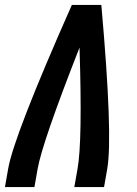

<svg xmlns="http://www.w3.org/2000/svg" viewBox="-34 -755 554 775"><path d="M-14 0 -1 -74Q22 -207 256 -735H375Q422 -207 399 -74L386 0H266L279 -74Q299 -183 287 -563Q137 -181 118 -74L105 0Z"/></svg>

Font: Iosevka SS08
Style: Bold Italic
Weight: 700
Italic angle: -10°
Monospace: yes
Designer: Belleve Invis
Foundry: Belleve Invis
Version: 2.1.0; ttfautohint (v1.8.2)